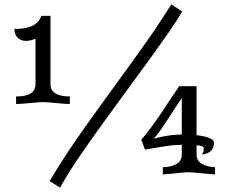

<svg xmlns="http://www.w3.org/2000/svg" viewBox="-20 -835 1044 882"><path d="M963 -182C963 -195 936 -208 883 -214V-439H803C754 -368 692 -265 629 -193L646 -148C735 -162 759 -169 815 -170V-123C815 -71 745 -67 728 -67V-34C744 -34 828 -44 845 -44C864 -44 950 -34 968 -34V-67C953 -67 883 -73 883 -123V-168C910 -165 916 -161 916 -154C916 -135 911 -130 908 -128L911 -125C946 -132 963 -147 963 -182ZM686 -197C725 -241 772 -322 815 -385V-217C749 -216 696 -201 686 -197ZM212 -762H170C154 -718 112 -702 46 -702C46 -668 68 -647 100 -647C116 -647 135 -653 143 -658V-447C143 -395 83 -392 54 -392V-357C80 -357 154 -366 179 -366C204 -366 275 -357 301 -357V-392C275 -392 212 -395 212 -447ZM256 27C281 -19 316 -74 356 -132C478 -309 641 -522 757 -689C779 -722 800 -753 817 -782L767 -815C738 -769 711 -728 684 -688C556 -503 442 -356 328 -190C289 -134 248 -70 208 -3Z"/></svg>

Font: Milonga
Style: Regular
Weight: 400
Designer: Pablo Impallari, Brenda Gallo, Rodrigo Fuenzalida
Foundry: Pablo Impallari, Brenda Gallo, Rodrigo Fuenzalida
Version: Version 1.000